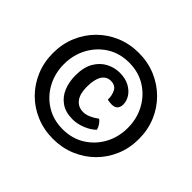

<svg xmlns="http://www.w3.org/2000/svg" viewBox="-150 -775 1005 1005"><g transform="rotate(45 352.0 -272.5)"><path d="M33.9 -272.6Q33.9 -340 58.1 -397.9Q82.3 -455.8 125.4 -499.1Q168.5 -542.5 226.4 -566.9Q284.3 -591.2 351.7 -591.2Q419.1 -591.2 477 -566.9Q534.9 -542.5 578.4 -499.1Q621.9 -455.8 646.3 -397.9Q670.6 -340 670.6 -272.6Q670.6 -205.2 646.3 -147.3Q621.9 -89.4 578.3 -46.1Q534.7 -2.9 476.8 21.2Q418.9 45.4 351.7 45.4Q284.3 45.4 226.4 21.2Q168.5 -2.9 125.4 -46.2Q82.3 -89.6 58.1 -147.4Q33.9 -205.2 33.9 -272.6ZM115.6 -272.6Q115.6 -204.5 145.8 -148.6Q175.9 -92.8 229.2 -59.5Q282.5 -26.2 351.7 -26.2Q421.2 -26.2 474.6 -59.5Q528 -92.8 558.3 -148.6Q588.5 -204.5 588.5 -272.6Q588.5 -340.4 558.3 -396.5Q528 -452.6 474.6 -486.1Q421.2 -519.5 351.7 -519.5Q282.2 -519.5 229 -486.1Q175.9 -452.6 145.8 -396.5Q115.6 -340.4 115.6 -272.6ZM409.4 -303.9Q410.7 -332.9 398.2 -358.6Q385.7 -384.2 351.4 -384.2Q319.2 -384.2 301.6 -355.9Q284.1 -327.6 284.1 -273Q284.1 -220.7 305.4 -193.2Q326.7 -165.6 364.4 -165.6Q385 -165.6 407.2 -175.8Q429.5 -186 447.8 -200.2Q458.9 -192.9 468.3 -178.7Q477.7 -164.5 480.7 -151.4Q459.1 -129.1 422.8 -114.3Q386.5 -99.5 351.8 -99.5Q299.1 -99.5 265.4 -123.3Q231.7 -147 215.8 -186.3Q199.8 -225.6 199.8 -273Q199.8 -334.6 222.7 -373Q245.7 -411.4 281.2 -429.4Q316.7 -447.4 354.2 -447.4Q396.1 -447.4 425.3 -431.7Q454.5 -415.9 469.8 -391.9Q485.1 -367.8 485.1 -342.7Q485.1 -323 474.7 -311.1Q464.4 -299.2 441.4 -299.2Q432.2 -299.2 423.4 -300.5Q414.6 -301.7 409.4 -303.9Z"/></g></svg>

Font: Signika SC
Style: Regular
Weight: 300
Designer: Anna Giedryś
Foundry: Anna Giedryś
Version: Version 2.000